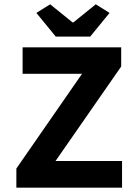

<svg xmlns="http://www.w3.org/2000/svg" viewBox="-20 -872 640 892"><path d="M56 0V-89L361 -529H85V-652H543V-563L238 -124H547V0ZM239 -702 149 -812 213 -852 317 -768H321L425 -852L489 -812L399 -702Z"/></svg>

Font: Source Code Pro
Style: Bold
Weight: 700
Monospace: yes
Designer: Paul D. Hunt, Teo Tuominen
Foundry: Adobe Systems Incorporated
Version: Version 2.030;PS 1.000;hotconv 16.6.51;makeotf.lib2.5.65220